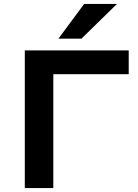

<svg xmlns="http://www.w3.org/2000/svg" viewBox="-20 -963 706 983"><path d="M107 0V-705H639V-583H253V0ZM279 -765 411 -943H579L397 -765Z"/></svg>

Font: Nunito Sans 7pt SemiExpanded
Style: Bold
Weight: 700
Width: 6
Designer: Vernon Adams
Foundry: Vernon Adams
Version: Version 3.101;gftools[0.9.27]